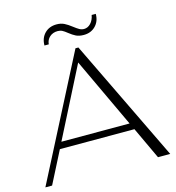

<svg xmlns="http://www.w3.org/2000/svg" viewBox="-124 -972 985 1077"><g transform="rotate(-15 368.5 -433.5)"><path d="M573 -186H140L45 0H6L371 -710H388L731 0H660ZM555 -224 365 -629 159 -224ZM303 -867Q328 -867 347 -857.5Q366 -848 389 -830Q407 -816 419.5 -809Q432 -802 446 -802Q468 -802 485 -820Q502 -838 507 -867H531Q531 -824 504.5 -797Q478 -770 436 -770Q409 -770 391 -779Q373 -788 353 -804Q337 -817 325.5 -823Q314 -829 299 -829Q271 -829 252.5 -812.5Q234 -796 232 -770H207Q207 -813 233.5 -840Q260 -867 303 -867Z"/></g></svg>

Font: Fahkwang ExtraLight
Style: Regular
Weight: 275
Designer: Suppakit Chalermlarp | Katatrad Co.,Ltd.
Foundry: Cadson Demak Co.,Ltd.
Version: Version 1.000; ttfautohint (v1.6)